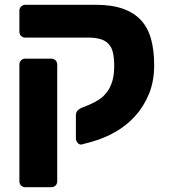

<svg xmlns="http://www.w3.org/2000/svg" viewBox="-20 -591 704 802"><path d="M323 12Q313 15 305 6.5Q297 -2 297 -13V-110Q297 -131 322 -141L354 -154Q375 -163 393.5 -175Q412 -187 426.5 -206Q441 -225 449 -251.5Q457 -278 457 -315Q457 -347 452 -370Q447 -393 434 -407Q421 -421 400 -427.5Q379 -434 347 -434H86Q75 -434 68 -441Q61 -448 61 -459V-547Q61 -557 68.5 -564Q76 -571 86 -571H380Q447 -571 493.5 -554.5Q540 -538 569 -506.5Q598 -475 611 -428Q624 -381 624 -319Q624 -251 602 -198Q580 -145 544 -105.5Q508 -66 461 -39.5Q414 -13 364 1ZM86 191Q75 191 68 184Q61 177 61 166V-321Q61 -332 68 -339Q75 -346 86 -346H194Q205 -346 212 -339Q219 -332 219 -321V166Q219 177 212 184Q205 191 194 191Z"/></svg>

Font: Fz Rubik
Style: Bold
Weight: 700
Designer: Hubert and Fischer
Foundry: Hubert and Fischer
Version: Vit hóa bi FontZin.com